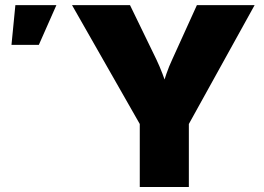

<svg xmlns="http://www.w3.org/2000/svg" viewBox="-20 -748 1056 768"><path d="M539.1 0V-252L268.1 -727.5H500L605 -511.2Q618.7 -482.4 630.1 -452.4Q641.6 -422.4 653.3 -385.3H624.5Q635.3 -422.4 645.5 -452.4Q655.8 -482.4 669.4 -511.2L767.6 -727.5H998.5L735.4 -252V0ZM25.9 -568.4 41.5 -727.5H205.6L135.3 -568.4Z"/></svg>

Font: Inter 18pt Black
Style: Regular
Weight: 900
Designer: Rasmus Andersson
Foundry: rsms
Version: Version 4.001;git-66647c0bb